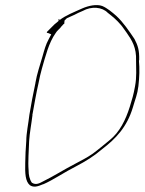

<svg xmlns="http://www.w3.org/2000/svg" viewBox="-20 -624 556 738"><path d="M161 -502C159 -500 159 -497 165 -497L177 -492L167 -473C156 -453 151 -434 143 -406C134 -374 122 -341 116 -305V-304C107 -263 100 -224 93 -183C89 -148 81 -112 81 -82C79 -54 77 -23 77 2C76 42 77 73 95 88C109 97 123 94 146 84H147C184 68 229 37 271 16C311 -5 340 -23 373 -51C425 -91 468 -135 491 -212C500 -244 508 -260 512 -293C516 -329 517 -359 514 -391L515 -393C516 -431 510 -449 497 -474C476 -505 454 -538 427 -563C411 -577 392 -593 373 -601C351 -609 320 -602 297 -592C264 -577 232 -565 208 -546L209 -550H205L204 -545H207L189 -530L175 -516ZM128 -304C132 -324 136 -343 141 -360C155 -408 167 -459 194 -497C200 -507 208 -512 213 -518V-519L225 -532H226C227 -532 227 -533 227 -533L228 -545L237 -554L266 -567C276 -572 285 -577 298 -582C332 -601 373 -597 394 -575C412 -561 428 -548 444 -529C453 -519 459 -508 467 -498C487 -469 505 -442 503 -390C503 -360 506 -329 499 -292C493 -259 488 -243 479 -214C463 -163 440 -116 401 -85C380 -68 358 -49 336 -33C313 -17 292 -7 268 6C229 26 185 54 144 74C133 80 118 88 104 79H103C93 65 90 48 90 31C87 -4 91 -44 92 -82C94 -114 101 -149 105 -183L104 -184L105 -185C112 -223 119 -265 128 -304ZM105 -185H106ZM298 -581V-582ZM393 -575H394ZM497 -474Z"/></svg>

Font: Stray Cat
Style: HlObl
Weight: 100
Version: Version 1.0